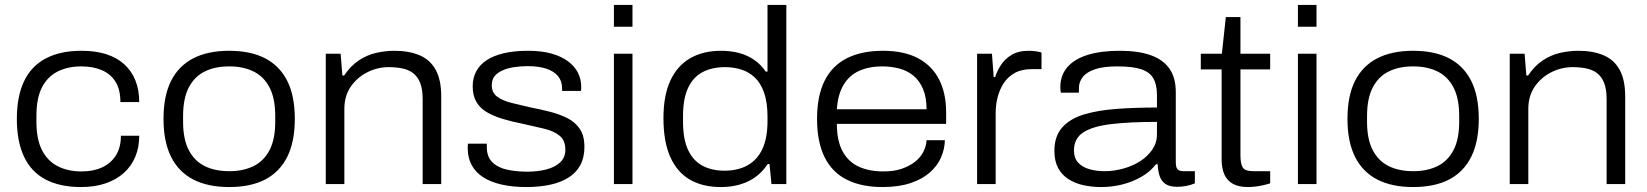

<svg xmlns="http://www.w3.org/2000/svg" viewBox="-20 -743 6649 775"><path d="M307 12Q222 12 164 -18.5Q106 -49 77 -110.5Q48 -172 48 -263Q48 -354 77 -415Q106 -476 164.5 -507Q223 -538 309 -538Q365 -538 408 -524.5Q451 -511 481 -484Q511 -457 526.5 -418.5Q542 -380 542 -331H466Q466 -382 446 -413.5Q426 -445 390.5 -460Q355 -475 308 -475Q255 -475 214 -455Q173 -435 150 -391.5Q127 -348 127 -274V-252Q127 -181 149.5 -137Q172 -93 213 -72Q254 -51 309 -51Q357 -51 392.5 -67.5Q428 -84 448 -116Q468 -148 468 -195H542Q542 -148 526 -110Q510 -72 480 -45Q450 -18 406.5 -3Q363 12 307 12Z M905 12Q819 12 760 -18.5Q701 -49 670.5 -110Q640 -171 640 -263Q640 -356 670.5 -416.5Q701 -477 760 -507.5Q819 -538 905 -538Q992 -538 1050.5 -507.5Q1109 -477 1139.5 -416.5Q1170 -356 1170 -263Q1170 -171 1139.5 -110Q1109 -49 1050.5 -18.5Q992 12 905 12ZM905 -52Q962 -52 1003.5 -72.5Q1045 -93 1068 -137Q1091 -181 1091 -252V-274Q1091 -346 1068 -390Q1045 -434 1003.5 -454.5Q962 -475 905 -475Q848 -475 806.5 -454.5Q765 -434 742 -390Q719 -346 719 -274V-252Q719 -181 742 -137Q765 -93 806.5 -72.5Q848 -52 905 -52Z M1295 0V-526H1355L1362 -438H1369Q1395 -477 1428 -499Q1461 -521 1498 -529.5Q1535 -538 1572 -538Q1631 -538 1673.5 -520Q1716 -502 1738.5 -461.5Q1761 -421 1761 -354V0H1686V-343Q1686 -384 1675.5 -409.5Q1665 -435 1646.5 -448.5Q1628 -462 1603 -467Q1578 -472 1549 -472Q1504 -472 1463 -451.5Q1422 -431 1396 -393.5Q1370 -356 1370 -303V0Z M2104 12Q2049 12 2005 2Q1961 -8 1930.5 -27.5Q1900 -47 1884 -76.5Q1868 -106 1868 -144Q1868 -149 1868 -154Q1868 -159 1869 -163H1945Q1945 -159 1945 -155.5Q1945 -152 1945 -149Q1945 -110 1967.5 -88Q1990 -66 2027.5 -58Q2065 -50 2108 -50Q2150 -50 2185 -59Q2220 -68 2241 -87.5Q2262 -107 2262 -139Q2262 -176 2239 -195Q2216 -214 2176.5 -223.5Q2137 -233 2087 -244Q2046 -252 2009.5 -263Q1973 -274 1945.5 -290Q1918 -306 1903 -331.5Q1888 -357 1888 -395Q1888 -428 1902 -454.5Q1916 -481 1943.5 -499.5Q1971 -518 2013 -528Q2055 -538 2111 -538Q2167 -538 2207 -526.5Q2247 -515 2273.5 -495Q2300 -475 2313 -449Q2326 -423 2326 -393Q2326 -389 2326 -385Q2326 -381 2325 -376H2249V-385Q2249 -415 2233 -435Q2217 -455 2186 -465.5Q2155 -476 2110 -476Q2081 -476 2055 -472Q2029 -468 2008.5 -459Q1988 -450 1976.5 -435.5Q1965 -421 1965 -399Q1965 -369 1986.5 -353Q2008 -337 2043.5 -328Q2079 -319 2119 -310Q2160 -302 2199.5 -292Q2239 -282 2270.5 -266Q2302 -250 2320.5 -222.5Q2339 -195 2339 -150Q2339 -108 2323 -77.5Q2307 -47 2276 -27Q2245 -7 2201.5 2.5Q2158 12 2104 12Z M2458 -635V-723H2533V-635ZM2458 0V-526H2533V0Z M2890 12Q2816 12 2764.5 -18Q2713 -48 2685.5 -109.5Q2658 -171 2658 -266Q2658 -358 2686 -418Q2714 -478 2766 -508Q2818 -538 2890 -538Q2930 -538 2963.5 -529Q2997 -520 3024 -501.5Q3051 -483 3071 -454H3078V-723H3154V0H3094L3086 -81H3079Q3047 -33 2999 -10.5Q2951 12 2890 12ZM2904 -54Q2959 -54 2998 -76Q3037 -98 3057.5 -142Q3078 -186 3078 -255V-272Q3078 -329 3064.5 -368Q3051 -407 3027.5 -429.5Q3004 -452 2973 -462Q2942 -472 2907 -472Q2854 -472 2816 -452Q2778 -432 2757.5 -388.5Q2737 -345 2737 -274V-252Q2737 -180 2758 -136.5Q2779 -93 2816.5 -73.5Q2854 -54 2904 -54Z M3542 12Q3458 12 3398.5 -17.5Q3339 -47 3308.5 -108.5Q3278 -170 3278 -263Q3278 -356 3308.5 -417Q3339 -478 3398.5 -508Q3458 -538 3544 -538Q3630 -538 3686.5 -507.5Q3743 -477 3771 -421.5Q3799 -366 3799 -290V-243H3358Q3358 -174 3381.5 -131.5Q3405 -89 3447 -70Q3489 -51 3546 -51Q3589 -51 3620.5 -62Q3652 -73 3674 -90.5Q3696 -108 3707.5 -131Q3719 -154 3720 -177H3794Q3793 -141 3778.5 -107.5Q3764 -74 3733.5 -47Q3703 -20 3655.5 -4Q3608 12 3542 12ZM3358 -302H3720Q3720 -351 3705.5 -384.5Q3691 -418 3666.5 -438Q3642 -458 3609.5 -466.5Q3577 -475 3541 -475Q3488 -475 3448 -457Q3408 -439 3385 -400.5Q3362 -362 3358 -302Z M3924 0V-526H3984L3991 -432H3997Q4004 -455 4019.5 -479.5Q4035 -504 4062.5 -521Q4090 -538 4132 -538Q4147 -538 4161 -536Q4175 -534 4184 -531V-464H4146Q4104 -464 4076 -448.5Q4048 -433 4031 -406.5Q4014 -380 4006.5 -349Q3999 -318 3999 -287V0Z M4425 12Q4387 12 4353 4.5Q4319 -3 4292.5 -20Q4266 -37 4251 -65Q4236 -93 4236 -134Q4236 -193 4267.5 -228.5Q4299 -264 4355.5 -281Q4412 -298 4487.5 -303.5Q4563 -309 4650 -309V-360Q4650 -401 4635.5 -426.5Q4621 -452 4586.5 -463.5Q4552 -475 4489 -475Q4434 -475 4400 -463.5Q4366 -452 4350.5 -432Q4335 -412 4335 -388V-369H4262Q4261 -374 4260.5 -379Q4260 -384 4260 -391Q4260 -439 4288.5 -472Q4317 -505 4370.5 -521.5Q4424 -538 4500 -538Q4574 -538 4624 -520.5Q4674 -503 4700 -466.5Q4726 -430 4726 -371V-88Q4726 -68 4733 -60Q4740 -52 4757 -52H4803V-3Q4787 4 4768.5 7.5Q4750 11 4732 11Q4700 11 4683.5 -1Q4667 -13 4660.5 -33.5Q4654 -54 4653 -80H4646Q4623 -50 4587.5 -29.5Q4552 -9 4510.5 1.5Q4469 12 4425 12ZM4438 -52Q4476 -52 4514 -62.5Q4552 -73 4582.5 -92.5Q4613 -112 4631.5 -139.5Q4650 -167 4650 -200V-251Q4539 -251 4464.5 -242Q4390 -233 4352.5 -208.5Q4315 -184 4315 -136Q4315 -105 4332 -86.5Q4349 -68 4377.5 -60Q4406 -52 4438 -52Z M5018 12Q4980 12 4956.5 -1Q4933 -14 4922 -39Q4911 -64 4911 -100V-463H4827V-526H4912L4928 -674H4987V-526H5107V-463H4987V-116Q4987 -83 4996 -67.5Q5005 -52 5040 -52H5107V-3Q5095 1 5079.5 4.5Q5064 8 5048 10Q5032 12 5018 12Z M5219 -635V-723H5294V-635ZM5219 0V-526H5294V0Z M5684 12Q5598 12 5539 -18.5Q5480 -49 5449.5 -110Q5419 -171 5419 -263Q5419 -356 5449.5 -416.5Q5480 -477 5539 -507.5Q5598 -538 5684 -538Q5771 -538 5829.5 -507.5Q5888 -477 5918.5 -416.5Q5949 -356 5949 -263Q5949 -171 5918.5 -110Q5888 -49 5829.5 -18.5Q5771 12 5684 12ZM5684 -52Q5741 -52 5782.5 -72.5Q5824 -93 5847 -137Q5870 -181 5870 -252V-274Q5870 -346 5847 -390Q5824 -434 5782.5 -454.5Q5741 -475 5684 -475Q5627 -475 5585.5 -454.5Q5544 -434 5521 -390Q5498 -346 5498 -274V-252Q5498 -181 5521 -137Q5544 -93 5585.5 -72.5Q5627 -52 5684 -52Z M6074 0V-526H6134L6141 -438H6148Q6174 -477 6207 -499Q6240 -521 6277 -529.5Q6314 -538 6351 -538Q6410 -538 6452.5 -520Q6495 -502 6517.5 -461.5Q6540 -421 6540 -354V0H6465V-343Q6465 -384 6454.5 -409.5Q6444 -435 6425.5 -448.5Q6407 -462 6382 -467Q6357 -472 6328 -472Q6283 -472 6242 -451.5Q6201 -431 6175 -393.5Q6149 -356 6149 -303V0Z"/></svg>

Font: Archivo SemiExpanded Light
Style: Regular
Weight: 300
Width: 6
Designer: Hector Gatti
Foundry: Omnibus-Type
Version: Version 2.001